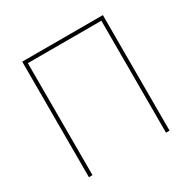

<svg xmlns="http://www.w3.org/2000/svg" viewBox="-161 -888 1046 1047"><g transform="rotate(-30 362.0 -364.0)"><path d="M615.7 -727.5V0H593.3V-705.1H130.4V0H107.9V-727.5Z"/></g></svg>

Font: Inter 17pt Thin
Style: Regular
Weight: 250
Version: Version 4.001;git-66647c0bb